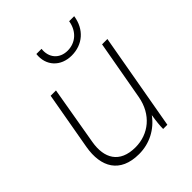

<svg xmlns="http://www.w3.org/2000/svg" viewBox="-201 -842 969 969"><g transform="rotate(-45 283.0 -358.0)"><path d="M230 4C305 4 371 -31 414 -90C408 -54 405 -21 405 0H435L527 -520H489L432 -201C413 -95 335 -33 241 -33C128 -33 89 -106 106 -206L160 -520H122L67 -209C46 -86 94 4 230 4ZM341 -588C419 -588 478 -638 490 -720H454C444 -657 399 -620 344 -620C286 -620 250 -662 257 -720H220C211 -643 263 -588 341 -588Z"/></g></svg>

Font: Fixel Text 20240404 ExtraLight
Style: Italic
Weight: 200
Width: 4
Italic angle: -10°
Designer: AlfaBravo + MacPaw
Foundry: Kyrylo Tkachov, Marchela Mozhyna, Serhii Makarenko, Maria Weinstein, Zakhar Kryvoshyya
Version: Version 1.211;Glyphs 3.2 (3225)